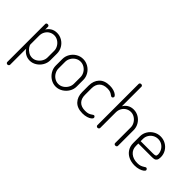

<svg xmlns="http://www.w3.org/2000/svg" viewBox="-48 -1454 2377 2377"><g transform="rotate(45 1140.5 -265.5)"><path d="M114 -452V-402Q132 -435 166.5 -456.5Q201 -478 248 -478Q296 -478 337.5 -453.5Q379 -429 403.5 -387Q428 -345 428 -295V-179Q428 -131 403.5 -88.5Q379 -46 337.5 -20Q296 6 250 6Q206 6 169 -16Q132 -38 115 -70V213Q115 221 107.5 228Q100 235 90 235Q80 235 73 228.5Q66 222 66 213V-452Q66 -461 72.5 -466.5Q79 -472 90 -472Q100 -472 107 -466.5Q114 -461 114 -452ZM244 -432Q211 -432 181.5 -415.5Q152 -399 133.5 -367.5Q115 -336 115 -295V-145Q115 -128 133 -102.5Q151 -77 181 -58.5Q211 -40 246 -40Q281 -40 311.5 -60Q342 -80 360.5 -112Q379 -144 379 -179V-295Q379 -329 360.5 -361Q342 -393 311 -412.5Q280 -432 244 -432Z M889 -295V-179Q889 -131 863.5 -88.5Q838 -46 795.5 -20Q753 6 705 6Q657 6 615 -19.5Q573 -45 547.5 -88Q522 -131 522 -179V-295Q522 -343 547 -385.5Q572 -428 614 -453Q656 -478 705 -478Q753 -478 795.5 -453.5Q838 -429 863.5 -386.5Q889 -344 889 -295ZM705 -432Q669 -432 638 -412.5Q607 -393 589 -361Q571 -329 571 -295V-179Q571 -144 589 -111.5Q607 -79 638 -59.5Q669 -40 705 -40Q741 -40 772 -60Q803 -80 821.5 -112Q840 -144 840 -179V-295Q840 -329 822 -361Q804 -393 772.5 -412.5Q741 -432 705 -432Z M985 -179V-293Q985 -375 1032.5 -426.5Q1080 -478 1173 -478Q1211 -478 1242 -468Q1273 -458 1290.5 -443.5Q1308 -429 1308 -417Q1308 -408 1301.5 -400.5Q1295 -393 1285 -393Q1280 -393 1266 -402Q1248 -416 1228 -424Q1208 -432 1174 -432Q1107 -432 1070.5 -395Q1034 -358 1034 -293V-179Q1034 -113 1070 -76.5Q1106 -40 1175 -40Q1211 -40 1232 -48Q1253 -56 1272 -70Q1278 -74 1283 -77Q1288 -80 1292 -80Q1301 -80 1307.5 -72.5Q1314 -65 1314 -56Q1314 -43 1296 -28.5Q1278 -14 1246 -4Q1214 6 1173 6Q1081 6 1033 -45Q985 -96 985 -179Z M1432 0Q1422 0 1415 -6.5Q1408 -13 1408 -22V-745Q1408 -754 1415 -760Q1422 -766 1432 -766Q1443 -766 1450 -760Q1457 -754 1457 -745V-402Q1474 -434 1508.5 -456Q1543 -478 1590 -478Q1638 -478 1679 -453.5Q1720 -429 1744.5 -387Q1769 -345 1769 -295V-22Q1769 -11 1761.5 -5.5Q1754 0 1744 0Q1734 0 1727 -5.5Q1720 -11 1720 -22V-295Q1720 -329 1701.5 -361Q1683 -393 1652 -412.5Q1621 -432 1586 -432Q1553 -432 1523.5 -415.5Q1494 -399 1475.5 -367.5Q1457 -336 1457 -295V-22Q1457 -14 1449.5 -7Q1442 0 1432 0Z M2244 -297Q2244 -262 2232.5 -245Q2221 -228 2204 -224Q2187 -220 2159 -220H1927V-178Q1927 -115 1972 -77Q2017 -39 2088 -39Q2123 -39 2144 -47Q2165 -55 2185 -68Q2191 -72 2196.5 -75.5Q2202 -79 2207 -79Q2216 -79 2223 -71Q2230 -63 2230 -55Q2230 -44 2211.5 -29.5Q2193 -15 2160 -4.5Q2127 6 2086 6Q2025 6 1978 -17Q1931 -40 1904.5 -82Q1878 -124 1878 -179V-298Q1878 -346 1903 -387.5Q1928 -429 1970 -453.5Q2012 -478 2062 -478Q2110 -478 2152 -454.5Q2194 -431 2219 -389.5Q2244 -348 2244 -297ZM2196 -297Q2196 -331 2179 -363Q2162 -395 2131 -414.5Q2100 -434 2062 -434Q2025 -434 1994 -416Q1963 -398 1945 -367.5Q1927 -337 1927 -302V-261H2140Q2174 -261 2185 -268Q2196 -275 2196 -297Z"/></g></svg>

Font: Dosis
Style: Regular
Weight: 400
Designer: Edgar Tolentino, Pablo Impallari, Igino Marini
Foundry: Edgar Tolentino, Pablo Impallari, Igino Marini
Version: Version 1.007;Glyphs 3.1.1 (3134)